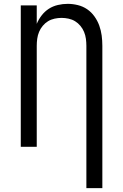

<svg xmlns="http://www.w3.org/2000/svg" viewBox="-20 -763 640 998"><path d="M429 215V-525Q429 -543 426.5 -561.5Q424 -580 417 -597Q410 -614 398 -628.5Q386 -643 370.5 -652.5Q355 -662 336.5 -666Q318 -670 300 -670Q282 -670 263.5 -666Q245 -662 229.5 -652.5Q214 -643 202 -628.5Q190 -614 183 -597Q176 -580 173.5 -561.5Q171 -543 171 -525V0H88V-735H171V-639Q181 -663 197 -683.5Q213 -704 234 -717.5Q255 -731 280.5 -737Q306 -743 332 -743Q358 -743 384.5 -736.5Q411 -730 433 -715Q455 -700 471 -677.5Q487 -655 496 -630Q505 -605 508.5 -578.5Q512 -552 512 -525V215Z"/></svg>

Font: Nova Nerd Font
Style: Regular
Weight: 400
Designer: Belleve Invis
Foundry: Belleve Invis
Version: Version 24.1.4; ttfautohint (v1.8.4);Nerd Fonts 3.1.1